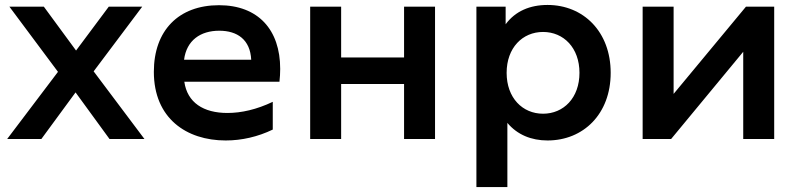

<svg xmlns="http://www.w3.org/2000/svg" viewBox="-20 -561 3227 775"><path d="M9 0H147L285 -188L422 0H563L358 -273L554 -534H419L287 -357L157 -534H18L214 -271Z M891 6C956 6 1021 -9 1081 -38V-150C1016 -119 954 -105 898 -105C801 -105 736 -147 724 -231H1108C1110 -249 1111 -266 1111 -283C1111 -441 1022 -540 864 -540C701 -540 601 -438 601 -271C601 -84 732 6 891 6ZM994 -320H723C733 -398 789 -437 865 -437C938 -437 990 -401 994 -320Z M1232 0H1357V-222H1611V0H1736V-534H1611V-329H1357V-534H1232Z M2190 -541C2119 -541 2060 -516 2021 -463V-534H1903V194H2028V-65C2068 -17 2125 6 2190 6C2335 6 2445 -101 2445 -267C2445 -433 2335 -541 2190 -541ZM2172 -432C2255 -432 2319 -368 2319 -267C2319 -166 2255 -102 2172 -102C2089 -102 2025 -166 2025 -267C2025 -368 2089 -432 2172 -432Z M2574 0H2689L2980 -352V0H3105V-534H2991L2699 -182V-534H2574Z"/></svg>

Font: Chess Sans SemiBold
Style: Regular
Weight: 600
Designer: Wolf Bōese
Foundry: Wolf Bōese
Version: Version 7.223;Glyphs 3.3 (3306)